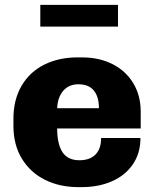

<svg xmlns="http://www.w3.org/2000/svg" viewBox="-20 -756 632 786"><path d="M556 -299V-230H214Q214 -167 235.5 -133.5Q257 -100 305 -100Q348 -100 371 -123.5Q394 -147 394 -191H555Q555 -129 524 -83.5Q493 -38 438.5 -14Q384 10 315 10H300Q224 10 164 -20Q104 -50 69.5 -106.5Q35 -163 35 -241V-270Q35 -348 68.5 -405Q102 -462 161.5 -491.5Q221 -521 296 -521H317Q386 -521 440.5 -493.5Q495 -466 525.5 -415.5Q556 -365 556 -299ZM214 -313H385Q385 -360 364 -385.5Q343 -411 301 -411Q262 -411 239 -384.5Q216 -358 214 -313ZM463 -736V-647H145V-736Z"/></svg>

Font: Chivo ExtraBold
Style: Regular
Weight: 800
Designer: Hector Gatti
Foundry: Omnibus-Type
Version: Version 1.007